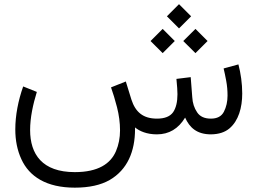

<svg xmlns="http://www.w3.org/2000/svg" viewBox="-20 -634 1215 906"><path d="M767.6 -557.1 824.7 -500 881.8 -557.1 824.7 -614.3ZM844.7 -440.4 902.3 -383.3 959.5 -440.4 902.3 -497.6ZM690.4 -440.4 747.6 -383.3 804.7 -440.4 747.6 -497.6ZM720.2 0C777.3 0 821.8 -26.4 853.5 -79.1C874.5 -31.7 909.2 0 975.6 0C1012.2 -0.5 1041 -9.8 1062.5 -27.8C1105.5 -64 1123 -126 1123 -192.9C1123 -239.7 1116.2 -287.6 1105 -330.1L1035.2 -311C1039.1 -295.4 1043 -275.9 1047.4 -252.9C1051.8 -229.5 1053.7 -206.1 1053.7 -183.1C1053.7 -154.3 1047.9 -128.9 1036.6 -106.9C1025.4 -85 1004.9 -74.2 975.1 -74.2C945.3 -74.2 923.3 -84 910.2 -104C896.5 -124 888.7 -147.9 887.2 -175.8L879.9 -270L812.5 -261.7C815.9 -228 817.4 -203.6 817.4 -189.5C817.4 -152.8 810.5 -124.5 796.9 -104.5C782.7 -84.5 757.3 -74.2 720.7 -74.2C654.8 -74.2 619.1 -105.5 600.1 -164.1L573.7 -249.5L503.9 -221.7C513.2 -195.3 522.9 -164.1 532.2 -127.9C541.5 -91.3 546.4 -55.2 546.4 -18.6C546.4 16.6 540 49.3 527.3 79.1C502 138.7 442.9 178.2 333 178.2C179.2 178.2 122.1 93.8 122.1 -20.5C122.1 -78.6 135.7 -141.6 153.8 -200.2L89.4 -226.1C65.9 -159.7 52.2 -89.4 52.2 -23.4C52.2 28.3 61.5 75.2 80.6 116.7C118.2 199.7 199.7 251.5 333 251.5C400.9 251.5 455.6 239.3 497.6 215.3C581.5 166.5 617.2 80.1 617.2 -24.9V-32.7C638.2 -15.1 672.9 0 720.2 0Z"/></svg>

Font: Vazirmatn Light
Style: Regular
Weight: 300
Designer: Saber Rastikerdar
Foundry: Saber Rastikerdar
Version: Version 33.003